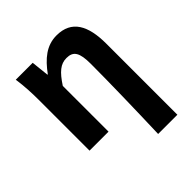

<svg xmlns="http://www.w3.org/2000/svg" viewBox="-210 -712 1051 1051"><g transform="rotate(-45 315.5 -186.5)"><path d="M409 201H558V-349C558 -490 513 -574 397 -574C319 -574 264 -527 213 -457H210L199 -560H68C77 -499 79 -437 79 -393V0H226V-354C269 -420 302 -448 348 -448C401 -448 420 -418 420 -331C420 -193 415 24 409 201Z"/></g></svg>

Font: Noto Sans JP
Style: Bold
Weight: 700
Designer: Ryoko NISHIZUKA 西塚涼子 (kana, bopomofo & ideographs); Paul D. Hunt (Latin, Greek & Cyrillic); Sandoll Communications 산돌커뮤니
Foundry: Adobe
Version: Version 2.004;hotconv 1.0.118;makeotfexe 2.5.65603